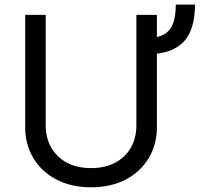

<svg xmlns="http://www.w3.org/2000/svg" viewBox="-20 -791 905 824"><path d="M734.4 -771.3H816.8Q816.8 -701.7 796 -654.3Q775.2 -606.9 729.2 -582.6Q683.2 -558.2 608 -558.2V-627.8Q657.7 -627.8 685.2 -644.2Q712.7 -660.5 723.5 -692.5Q734.4 -724.4 734.4 -771.3ZM565.3 -727.3H653.4V-245.7Q653.4 -171.2 618.4 -112.7Q583.5 -54.3 519.9 -20.8Q456.3 12.8 370.7 12.8Q285.2 12.8 221.6 -20.8Q158 -54.3 123 -112.7Q88.1 -171.2 88.1 -245.7V-727.3H176.1V-252.8Q176.1 -199.6 199.6 -158.2Q223 -116.8 266.5 -93.2Q310 -69.6 370.7 -69.6Q431.5 -69.6 475.1 -93.2Q518.8 -116.8 542.1 -158.2Q565.3 -199.6 565.3 -252.8Z"/></svg>

Font: InterMG
Style: Regular
Weight: 400
Designer: Rasmus Andersson
Foundry: rsms
Version: Version 3.019;December 26, 2023;FontCreator 15.0.0.2955 64-b